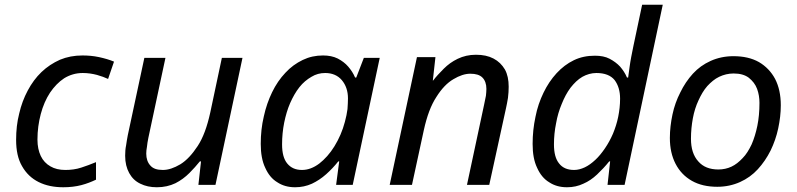

<svg xmlns="http://www.w3.org/2000/svg" viewBox="-20 -780 3361 810"><path d="M247 10C208 10 173 3 143 -12C113 -27 90 -49 73 -79C56 -108 48 -145 48 -190C48 -229 52 -266 61 -301C69 -336 81 -368 97 -398C113 -428 132 -454 155 -476C178 -498 204 -515 233 -528C262 -540 293 -546 328 -546C351 -546 375 -544 398 -539C421 -534 442 -528 461 -520L436 -447C423 -453 407 -459 389 -464C370 -469 350 -472 329 -472C300 -472 274 -464 251 -450C228 -435 208 -414 191 -389C174 -363 161 -333 152 -299C143 -265 138 -229 138 -191C138 -164 143 -141 152 -122C161 -103 175 -88 193 -78C210 -68 231 -63 256 -63C279 -63 302 -66 323 -73C344 -80 364 -87 385 -96V-22C366 -13 346 -5 323 1C300 7 274 10 247 10Z M642 10C615 10 592 5 572 -5C551 -15 536 -30 525 -50C514 -70 508 -94 508 -123C508 -138 509 -153 512 -167C514 -180 516 -194 519 -209L589 -536H678L606 -199C603 -184 601 -172 600 -161C598 -150 597 -141 597 -132C597 -111 603 -94 614 -82C625 -69 642 -63 667 -63C690 -63 714 -71 741 -87C767 -103 791 -129 814 -164C837 -199 854 -246 867 -305L916 -536H1003L889 0H817L828 -99H823C810 -83 796 -67 779 -50C762 -33 742 -18 720 -7C697 4 671 10 642 10Z M1225 10C1196 10 1171 3 1150 -11C1128 -24 1111 -45 1099 -72C1086 -99 1080 -133 1080 -173C1080 -213 1084 -251 1093 -289C1101 -326 1113 -360 1128 -391C1143 -422 1162 -450 1184 -473C1205 -496 1230 -514 1257 -527C1284 -540 1312 -546 1343 -546C1366 -546 1387 -542 1405 -533C1422 -524 1437 -513 1449 -499C1461 -485 1471 -470 1478 -453H1483L1515 -536H1582L1468 0H1398L1411 -99H1407C1392 -80 1375 -62 1356 -45C1337 -28 1317 -15 1296 -5C1274 5 1250 10 1225 10ZM1254 -63C1279 -63 1303 -72 1327 -90C1350 -108 1372 -132 1391 -163C1410 -194 1425 -228 1435 -266C1440 -285 1444 -303 1446 -320C1447 -336 1448 -351 1448 -365C1448 -396 1439 -422 1422 -442C1405 -462 1381 -472 1352 -472C1331 -472 1312 -467 1294 -456C1275 -445 1258 -431 1243 -412C1228 -393 1215 -370 1204 -345C1193 -320 1185 -292 1179 -263C1173 -233 1170 -202 1170 -171C1170 -135 1177 -108 1192 -90C1207 -72 1227 -63 1254 -63Z M1718 0H1624L1739 -539H1817L1806 -440H1807C1820 -457 1835 -473 1852 -490C1869 -507 1888 -521 1911 -532C1934 -543 1959 -549 1988 -549C2017 -549 2041 -544 2062 -533C2083 -522 2098 -507 2110 -487C2121 -467 2126 -443 2126 -414C2126 -399 2125 -383 2123 -367C2120 -351 2118 -337 2115 -325L2044 0H1950L2022 -337C2025 -352 2028 -365 2030 -376C2031 -386 2032 -396 2032 -405C2032 -426 2026 -442 2015 -453C2004 -464 1987 -469 1964 -469C1942 -469 1918 -461 1893 -446C1867 -431 1843 -406 1821 -371C1798 -336 1781 -290 1768 -231L1718 0Z M2372 10C2343 10 2318 3 2297 -11C2275 -24 2258 -45 2246 -72C2233 -99 2227 -132 2227 -173C2227 -212 2231 -250 2239 -287C2246 -324 2258 -358 2273 -389C2288 -420 2306 -447 2328 -471C2349 -494 2374 -513 2401 -526C2428 -539 2457 -545 2490 -545C2514 -545 2535 -541 2552 -532C2569 -523 2584 -512 2596 -499C2608 -485 2618 -470 2625 -453H2630C2632 -468 2634 -483 2636 -497C2638 -511 2640 -525 2643 -540C2646 -554 2649 -569 2652 -585L2689 -760H2776L2615 0H2543L2554 -99H2550C2534 -79 2517 -61 2499 -44C2481 -27 2462 -14 2441 -5C2420 5 2397 10 2372 10ZM2402 -63C2417 -63 2432 -67 2447 -74C2462 -81 2477 -92 2492 -106C2506 -119 2519 -135 2532 -154C2545 -173 2556 -193 2566 -216C2575 -238 2583 -262 2588 -287C2593 -312 2596 -337 2596 -364C2596 -396 2588 -422 2573 -442C2557 -462 2531 -472 2496 -472C2475 -472 2455 -466 2437 -456C2418 -445 2402 -429 2387 -410C2372 -390 2360 -367 2350 -342C2339 -316 2331 -289 2326 -260C2320 -231 2317 -201 2317 -171C2317 -135 2324 -108 2339 -90C2353 -72 2374 -63 2402 -63Z M3006 8C2965 8 2929 0 2899 -17C2869 -34 2846 -58 2830 -89C2814 -120 2806 -156 2806 -198C2806 -231 2810 -264 2817 -297C2824 -330 2835 -361 2850 -390C2864 -419 2882 -446 2903 -469C2924 -492 2949 -510 2978 -523C3007 -536 3039 -543 3074 -543C3116 -543 3152 -535 3182 -518C3211 -501 3234 -477 3250 -447C3266 -416 3274 -379 3274 -336C3274 -303 3270 -271 3263 -238C3256 -205 3245 -174 3231 -145C3216 -115 3198 -89 3177 -66C3156 -43 3131 -25 3102 -12C3073 1 3041 8 3006 8ZM3011 -65C3030 -65 3049 -69 3066 -77C3083 -85 3098 -97 3113 -113C3128 -128 3140 -148 3151 -171C3161 -194 3169 -220 3175 -249C3181 -278 3184 -311 3184 -346C3184 -366 3181 -386 3174 -405C3167 -424 3155 -439 3139 -452C3123 -464 3102 -470 3075 -470C3053 -470 3033 -465 3014 -456C2995 -447 2979 -433 2964 -417C2949 -400 2937 -379 2927 -357C2916 -334 2908 -308 2903 -281C2898 -254 2895 -225 2895 -195C2895 -154 2905 -122 2926 -99C2946 -76 2974 -65 3011 -65Z"/></svg>

Font: NameLogos Sans
Style: Italic
Weight: 500
Version: Version 0.1